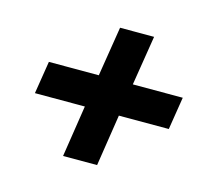

<svg xmlns="http://www.w3.org/2000/svg" viewBox="-77 -622 755 676"><g transform="rotate(15 300.0 -284.0)"><path d="M205 -40 234 -228H52L71 -347H253L282 -528H406L377 -347H559L540 -228H358L329 -40Z"/></g></svg>

Font: Nunito Sans 10pt Black
Style: Italic
Weight: 900
Italic angle: -9°
Designer: Vernon Adams
Foundry: Vernon Adams
Version: Version 3.101;gftools[0.9.27]